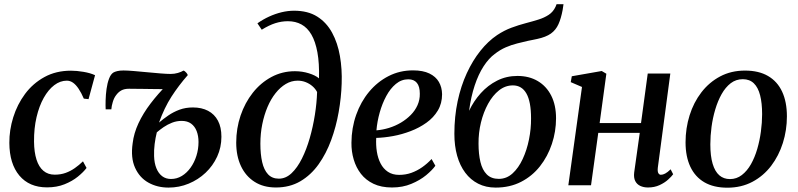

<svg xmlns="http://www.w3.org/2000/svg" viewBox="-20 -882 3798 914"><path d="M204 10Q119.5 10 72.2 -46.2Q25 -102.5 24.5 -201.5Q24 -262.5 43 -323.5Q62 -384.5 99.2 -434.8Q136.5 -485 191.5 -515.2Q246.5 -545.5 318 -545.5Q345 -545.5 377.5 -540Q410 -534.5 432.5 -524L401.5 -410L379 -412.5Q367 -440.5 354.2 -459.5Q341.5 -478.5 327.8 -488.2Q314 -498 298 -498Q266.5 -498 238.2 -476.5Q210 -455 188.2 -416.2Q166.5 -377.5 154 -324.5Q141.5 -271.5 142 -208Q142.5 -157.5 153.8 -122.2Q165 -87 186.8 -68.8Q208.5 -50.5 240.5 -50.5Q269 -50.5 292.5 -59Q316 -67.5 336.2 -81.8Q356.5 -96 375 -114L392 -82.5Q377 -62.5 350.5 -41Q324 -19.5 287.2 -4.8Q250.5 10 204 10Z M510 -361.5H483Q482 -379 482.8 -405.2Q483.5 -431.5 487.2 -458.8Q491 -486 499 -507.2Q507 -528.5 519.5 -536.5Q526 -540.5 538.2 -543.5Q550.5 -546.5 567.5 -546.5Q586 -546.5 616 -544Q646 -541.5 679.8 -538.2Q713.5 -535 743.8 -532.5Q774 -530 792.5 -530Q810.5 -530 826.8 -534.8Q843 -539.5 853.5 -546Q857 -545 860.5 -542.2Q864 -539.5 867.8 -535Q871.5 -530.5 874 -524.5Q830.5 -475 796.2 -421.8Q762 -368.5 737 -298.5Q757.5 -316 781.5 -332.5Q805.5 -349 834.5 -359.8Q863.5 -370.5 898.5 -370.5Q940 -370.5 970.5 -354.5Q1001 -338.5 1017.5 -307.5Q1034 -276.5 1034 -231Q1034 -180.5 1013.8 -136.5Q993.5 -92.5 958.5 -59.5Q923.5 -26.5 878.2 -7.8Q833 11 782.5 11Q728.5 11 686.2 -12.8Q644 -36.5 622.8 -83.8Q601.5 -131 611.5 -200Q617 -247.5 639.2 -295.2Q661.5 -343 696.8 -389.2Q732 -435.5 775 -478.5L765.5 -457.5Q759.5 -457.5 743 -457.8Q726.5 -458 705 -458.2Q683.5 -458.5 661.2 -458.8Q639 -459 621 -459.2Q603 -459.5 594 -459.5Q572 -459.5 557.5 -451.5Q543 -443.5 532 -428Q522.5 -415.5 516.8 -396.2Q511 -377 510 -361.5ZM794 -30Q822 -30 845.8 -44.5Q869.5 -59 887.2 -83.8Q905 -108.5 915 -140.2Q925 -172 925 -206Q925 -235 916.2 -257.8Q907.5 -280.5 889.8 -293.5Q872 -306.5 845 -306.5Q821 -306.5 799.2 -298Q777.5 -289.5 759.2 -277Q741 -264.5 726.5 -252Q720 -226 716.2 -196.5Q712.5 -167 713.5 -139Q714.5 -105.5 724.5 -81Q734.5 -56.5 752 -43.2Q769.5 -30 794 -30Z M1293.5 10.5Q1234 10.5 1191.8 -16.5Q1149.5 -43.5 1127 -91.5Q1104.5 -139.5 1104.5 -203Q1104.5 -270.5 1125.2 -331.8Q1146 -393 1183.5 -440.5Q1221 -488 1272.2 -515.5Q1323.5 -543 1384 -543Q1418.5 -543 1450 -533.2Q1481.5 -523.5 1498.5 -509Q1500.5 -581 1491 -632.8Q1481.5 -684.5 1462.5 -717.2Q1443.5 -750 1415.2 -765.5Q1387 -781 1350.5 -781Q1320 -781 1290.2 -771.5Q1260.5 -762 1226 -740.5L1205.5 -771Q1231.5 -789.5 1261 -803Q1290.5 -816.5 1320.8 -823.8Q1351 -831 1380 -831Q1446 -831 1490.2 -803Q1534.5 -775 1561 -726.2Q1587.5 -677.5 1598.2 -615.2Q1609 -553 1606.5 -484.5Q1604.5 -418 1592.2 -348.5Q1580 -279 1556.5 -215Q1533 -151 1496.8 -100Q1460.5 -49 1410 -19.2Q1359.5 10.5 1293.5 10.5ZM1307.5 -31.5Q1340.5 -31.5 1368 -57.5Q1395.5 -83.5 1417.2 -127Q1439 -170.5 1454.5 -224.5Q1470 -278.5 1479 -335.5Q1488 -392.5 1489.5 -444Q1481 -460 1467 -472Q1453 -484 1435.2 -491Q1417.5 -498 1397 -498Q1367 -498 1340.5 -482.2Q1314 -466.5 1291.8 -438.5Q1269.5 -410.5 1253.5 -372.8Q1237.5 -335 1228.5 -290.5Q1219.5 -246 1219.5 -198Q1219.5 -148 1228 -110.5Q1236.5 -73 1256 -52.2Q1275.5 -31.5 1307.5 -31.5Z M2052.5 -93Q2038 -72.5 2008.8 -48.2Q1979.5 -24 1938.2 -6.8Q1897 10.5 1846 10.5Q1795 10.5 1758.2 -7Q1721.5 -24.5 1698.2 -54.5Q1675 -84.5 1663.8 -122.8Q1652.5 -161 1653 -202.5Q1653.5 -273 1675.5 -335.2Q1697.5 -397.5 1737 -445Q1776.5 -492.5 1829.8 -519.8Q1883 -547 1946 -547Q1993.5 -547 2024 -532.2Q2054.5 -517.5 2069.2 -492Q2084 -466.5 2084.5 -433.5Q2084.5 -389.5 2064.2 -355.8Q2044 -322 2010 -297.8Q1976 -273.5 1934.8 -257.8Q1893.5 -242 1850.8 -234.2Q1808 -226.5 1771 -225.5Q1769 -191.5 1774 -160Q1779 -128.5 1791.8 -103.8Q1804.5 -79 1826.5 -64.2Q1848.5 -49.5 1880 -49.5Q1911 -49.5 1938.2 -59.2Q1965.5 -69 1989.8 -86Q2014 -103 2034.5 -125ZM1924 -504.5Q1891 -504.5 1864.5 -482.5Q1838 -460.5 1818.8 -424.8Q1799.5 -389 1787.5 -346.2Q1775.5 -303.5 1772 -261.5Q1802 -264 1832 -273.2Q1862 -282.5 1888.5 -298.2Q1915 -314 1935.5 -334.8Q1956 -355.5 1967.5 -381.2Q1979 -407 1978.5 -436Q1978.5 -470.5 1964.5 -487.5Q1950.5 -504.5 1924 -504.5Z M2662.5 -862 2658.5 -835Q2651 -794.5 2638.5 -766.8Q2626 -739 2602.5 -722.2Q2579 -705.5 2537 -696.5Q2527.5 -694.5 2516.5 -692.2Q2505.5 -690 2493 -687.5Q2469 -682 2442 -675.2Q2415 -668.5 2387.8 -656.8Q2360.5 -645 2335 -625Q2307 -604.5 2282.2 -566.5Q2257.5 -528.5 2239.8 -475.2Q2222 -422 2213 -354.5Q2235 -401 2268.8 -438.5Q2302.5 -476 2346.5 -498.2Q2390.5 -520.5 2443 -520.5Q2499 -520.5 2540.2 -496Q2581.5 -471.5 2604.2 -426.5Q2627 -381.5 2627 -319Q2627 -256 2607.2 -196.8Q2587.5 -137.5 2550.5 -90.5Q2513.5 -43.5 2460.2 -16.2Q2407 11 2339.5 11Q2293 11 2256.5 -7.5Q2220 -26 2194.8 -59.8Q2169.5 -93.5 2156.2 -140.5Q2143 -187.5 2143 -245Q2143 -327 2158.5 -399.8Q2174 -472.5 2202 -533.2Q2230 -594 2267 -640.2Q2304 -686.5 2346.5 -715Q2380.5 -737.5 2415 -750.2Q2449.5 -763 2482.2 -771.5Q2515 -780 2543 -788.8Q2571 -797.5 2592.2 -811.5Q2613.5 -825.5 2625 -850.5L2629.5 -862ZM2421.5 -475.5Q2385.5 -475.5 2355.5 -451.8Q2325.5 -428 2303.5 -388Q2281.5 -348 2269.5 -298.8Q2257.5 -249.5 2258 -198Q2258 -149 2267 -111Q2276 -73 2297.2 -51.8Q2318.5 -30.5 2354.5 -30.5Q2391.5 -30.5 2420 -56.5Q2448.5 -82.5 2468.2 -125Q2488 -167.5 2498.2 -218.2Q2508.5 -269 2508 -319Q2508 -398 2486 -436.8Q2464 -475.5 2421.5 -475.5Z M3111.5 -84Q3109.5 -65.5 3114 -57.8Q3118.5 -50 3126 -50Q3135.5 -50 3146.5 -55.8Q3157.5 -61.5 3172.5 -76L3184.5 -52.5Q3177 -42 3160.5 -27Q3144 -12 3119.8 -0.8Q3095.5 10.5 3064.5 10.5Q3044 10.5 3028 3Q3012 -4.5 3004 -20.2Q2996 -36 2999 -61L3025.5 -249.5H2828L2793.5 0H2685.5L2750.5 -468L2697 -491L2702 -519L2844.5 -544L2866.5 -531L2834.5 -296H3031.5L3063.5 -532H3171Z M3526.5 -546Q3592 -546 3636.2 -520.2Q3680.5 -494.5 3703.2 -445.8Q3726 -397 3726 -328Q3726 -262.5 3706.8 -201.5Q3687.5 -140.5 3651 -92.5Q3614.5 -44.5 3561.8 -16.5Q3509 11.5 3442.5 11.5Q3377.5 11.5 3333.2 -14.2Q3289 -40 3266.2 -88.5Q3243.5 -137 3243.5 -204.5Q3243.5 -271.5 3262.8 -333Q3282 -394.5 3319 -442.5Q3356 -490.5 3408.2 -518.2Q3460.5 -546 3526.5 -546ZM3516 -505Q3483.5 -505 3458.5 -485.8Q3433.5 -466.5 3415.2 -434Q3397 -401.5 3385 -361.2Q3373 -321 3367.2 -278Q3361.5 -235 3361.5 -195Q3361.5 -139 3372.5 -102.2Q3383.5 -65.5 3404.2 -47.5Q3425 -29.5 3455 -29.5Q3486.5 -29.5 3511.5 -48.8Q3536.5 -68 3554.8 -100.2Q3573 -132.5 3584.8 -172.8Q3596.5 -213 3602.2 -255.8Q3608 -298.5 3608 -338.5Q3608 -391 3598.5 -428.2Q3589 -465.5 3568.8 -485.2Q3548.5 -505 3516 -505Z"/></svg>

Font: Merriweather 72pt Medium
Style: Italic
Weight: 500
Italic angle: -7.8°
Version: Version 2.101